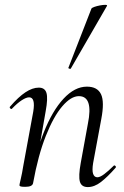

<svg xmlns="http://www.w3.org/2000/svg" viewBox="-20 -751 505 780"><path d="M336.6 9Q310.8 9 304.5 -13.2Q298.2 -35.4 308 -89L337 -248Q359.8 -360.4 300.4 -360.4Q268.4 -360.4 233 -319.2Q197.6 -278 166.2 -198.9Q134.8 -119.8 114.4 -7.2L102 -8.2Q122.8 -124.8 157.7 -212.9Q192.6 -301 238.1 -350Q283.6 -399 333 -399Q375.8 -399 390.4 -368.2Q405 -337.4 391.4 -267L358.4 -89Q353.4 -58.6 358.3 -44.7Q363.2 -30.8 375.4 -30.8Q386.4 -30.8 403.4 -43.6Q420.4 -56.4 441.2 -77Q444.2 -81 448.6 -77Q453 -73 449.2 -69Q416.6 -32 390 -11.5Q363.4 9 336.6 9ZM82.4 8Q68.2 8 63.6 6.3Q59 4.6 59 1.6Q59 -1.6 64.5 -24.8Q70 -48 74 -74L115 -297Q124.8 -355.6 98.4 -355.6Q86.8 -355.6 68.7 -344Q50.6 -332.4 29.2 -310Q26.2 -306 21.8 -310.5Q17.4 -315 21.2 -318.2Q54.8 -357.2 83.4 -376.1Q112 -395 137.6 -395Q162.4 -395 168.8 -373.3Q175.2 -351.6 165.6 -299.4L114.4 -7.2Q111.8 8 82.4 8ZM268 -473Q267 -470 261.5 -472Q256 -474 258 -476L351.4 -716Q353.2 -719.4 363.3 -723Q373.4 -726.6 386.2 -729Q399 -731.4 407.9 -731.3Q416.8 -731.2 414.6 -727Z"/></svg>

Font: Cormorant Light
Style: Italic
Weight: 300
Italic angle: -10°
Designer: Christian Thalmann (Catharsis Fonts)
Foundry: Catharsis Fonts
Version: Version 4.000